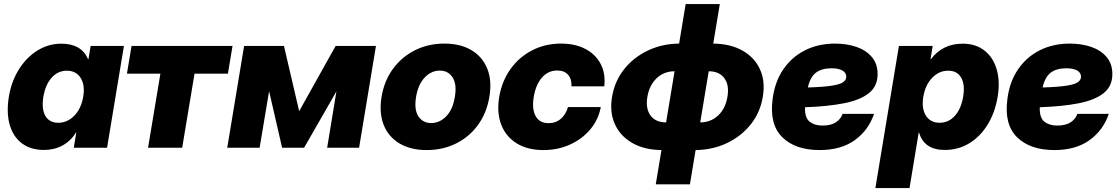

<svg xmlns="http://www.w3.org/2000/svg" viewBox="-20 -748 5671 972"><path d="M203.1 11.2Q135.7 11.2 91.1 -22.2Q46.4 -55.7 29.1 -116.5Q11.7 -177.2 24.9 -258.8Q38.1 -337.4 76.4 -397.9Q114.7 -458.5 170.2 -492.7Q225.6 -526.9 290.5 -526.9Q392.1 -526.9 425.8 -448.7H427.7L439 -515.6H607.4L522 0H353.5L366.2 -76.7H364.3Q337.9 -33.7 295.9 -11.2Q253.9 11.2 203.1 11.2ZM274.9 -126.5Q321.3 -126.5 356.2 -162.4Q391.1 -198.2 401.4 -258.8Q411.1 -318.4 387.9 -354.2Q364.7 -390.1 318.4 -390.1Q273.4 -390.1 241.7 -355Q210 -319.8 199.7 -258.8Q189.5 -196.8 209.5 -161.6Q229.5 -126.5 274.9 -126.5Z M729.5 0 792 -375H622.6L646 -515.6H1157.2L1133.8 -375H964.8L902.3 0Z M1408.2 0 1342.3 -286.6 1294.4 0H1130.4L1215.8 -515.6H1417.5L1494.6 -185.1L1679.2 -515.6H1883.3L1797.9 0H1636.2L1683.1 -285.2L1519.5 0Z M2140.1 11.7Q2059.1 11.7 2002.9 -21.5Q1946.8 -54.7 1922.6 -115.2Q1898.4 -175.8 1911.6 -257.8Q1925.3 -339.4 1969.7 -399.9Q2014.2 -460.4 2081.3 -493.9Q2148.4 -527.3 2229.5 -527.3Q2311 -527.3 2366.9 -493.9Q2422.9 -460.4 2447 -399.9Q2471.2 -339.4 2457.5 -257.8Q2443.8 -175.8 2399.7 -115.2Q2355.5 -54.7 2288.6 -21.5Q2221.7 11.7 2140.1 11.7ZM2163.1 -125Q2205.6 -125 2239 -159.2Q2272.5 -193.4 2282.7 -257.8Q2293.5 -321.8 2271.2 -356.2Q2249 -390.6 2206.5 -390.6Q2164.1 -390.6 2130.6 -356.2Q2097.2 -321.8 2086.4 -257.8Q2075.7 -193.4 2098.1 -159.2Q2120.6 -125 2163.1 -125Z M2731 11.7Q2650.9 11.7 2595.9 -22.2Q2541 -56.2 2517.6 -116.7Q2494.1 -177.2 2507.3 -257.8Q2521 -337.9 2564.7 -398.7Q2608.4 -459.5 2674.3 -493.4Q2740.2 -527.3 2820.3 -527.3Q2892.6 -527.3 2944.3 -499.8Q2996.1 -472.2 3021.2 -423.6Q3046.4 -375 3039.1 -311H2873Q2875 -347.7 2856 -369.4Q2836.9 -391.1 2800.8 -391.1Q2755.4 -391.1 2723.9 -355.5Q2692.4 -319.8 2682.1 -257.8Q2671.9 -195.8 2691.7 -160.2Q2711.4 -124.5 2756.8 -124.5Q2793.5 -124.5 2819.1 -146.5Q2844.7 -168.5 2855.5 -206.1H3021.5Q3009.8 -142.6 2968.8 -93.5Q2927.7 -44.4 2866.2 -16.4Q2804.7 11.7 2731 11.7Z M3299.8 185.1 3328.6 11.7Q3242.2 10.7 3181.4 -23.9Q3120.6 -58.6 3093 -119.1Q3065.4 -179.7 3078.6 -258.3Q3091.8 -336.9 3139.4 -397.2Q3187 -457.5 3259.3 -491.9Q3331.5 -526.4 3418 -527.3L3451.2 -727.5H3624L3590.8 -527.3Q3677.7 -526.4 3738.8 -491.9Q3799.8 -457.5 3827.4 -397.2Q3855 -336.9 3841.8 -258.3Q3829.1 -179.7 3781.2 -119.1Q3733.4 -58.6 3660.9 -23.9Q3588.4 10.7 3501.5 11.7L3472.7 185.1ZM3524.9 -128.4Q3578.1 -128.4 3615.5 -163.3Q3652.8 -198.2 3662.6 -257.8Q3672.9 -317.4 3647 -352.3Q3621.1 -387.2 3567.9 -387.2L3524.9 -128.4ZM3352.1 -128.4 3395 -387.2Q3341.8 -387.2 3304.7 -352.3Q3267.6 -317.4 3257.3 -257.8Q3247.6 -198.2 3273.2 -163.3Q3298.8 -128.4 3352.1 -128.4Z M4129.4 11.7Q4006.3 11.7 3940.2 -53.5Q3874 -118.7 3891.6 -248Q3902.8 -335 3945.8 -397.5Q3988.8 -460 4055.9 -493.7Q4123 -527.3 4207 -527.3Q4267.1 -527.3 4315.9 -510.5Q4364.7 -493.7 4393.8 -459.2Q4422.9 -424.8 4422.9 -373Q4422.9 -311.5 4378.7 -276.4Q4334.5 -241.2 4252.2 -225.1Q4169.9 -209 4055.7 -205.1Q4055.2 -201.7 4055.2 -198.7Q4055.2 -149.9 4079.8 -131.1Q4104.5 -112.3 4143.6 -112.3Q4186.5 -112.3 4211.4 -128.7Q4236.3 -145 4245.6 -171.4H4404.8Q4377 -88.9 4307.4 -38.6Q4237.8 11.7 4129.4 11.7ZM4069.8 -305.2Q4150.4 -307.6 4192.4 -314.5Q4234.4 -321.3 4249.3 -332.5Q4264.2 -343.8 4264.2 -359.9Q4264.2 -379.9 4244.6 -391.1Q4225.1 -402.3 4189.9 -402.3Q4139.6 -402.3 4110.6 -380.1Q4081.5 -357.9 4069.8 -305.2Z M4411.6 204.1 4530.8 -515.6H4701.7L4690.9 -448.7H4692.9Q4752.4 -526.9 4853.5 -526.9Q4918.9 -526.9 4963.1 -492.7Q5007.3 -458.5 5025.4 -397.9Q5043.5 -337.4 5030.8 -258.8Q5017.1 -177.2 4979.5 -116.5Q4941.9 -55.7 4886.2 -22.2Q4830.6 11.2 4763.2 11.2Q4658.7 11.2 4632.8 -76.7H4630.9L4584.5 204.1ZM4736.8 -126.5Q4782.2 -126.5 4814 -161.6Q4845.7 -196.8 4856 -258.8Q4866.2 -319.8 4845.9 -355Q4825.7 -390.1 4780.3 -390.1Q4733.9 -390.1 4699.2 -354.2Q4664.6 -318.4 4654.3 -258.8Q4644.5 -198.2 4667.5 -162.4Q4690.4 -126.5 4736.8 -126.5Z M5317.9 11.7Q5194.8 11.7 5128.7 -53.5Q5062.5 -118.7 5080.1 -248Q5091.3 -335 5134.3 -397.5Q5177.2 -460 5244.4 -493.7Q5311.5 -527.3 5395.5 -527.3Q5455.6 -527.3 5504.4 -510.5Q5553.2 -493.7 5582.3 -459.2Q5611.3 -424.8 5611.3 -373Q5611.3 -311.5 5567.1 -276.4Q5522.9 -241.2 5440.7 -225.1Q5358.4 -209 5244.1 -205.1Q5243.7 -201.7 5243.7 -198.7Q5243.7 -149.9 5268.3 -131.1Q5293 -112.3 5332 -112.3Q5375 -112.3 5399.9 -128.7Q5424.8 -145 5434.1 -171.4H5593.3Q5565.4 -88.9 5495.8 -38.6Q5426.3 11.7 5317.9 11.7ZM5258.3 -305.2Q5338.9 -307.6 5380.9 -314.5Q5422.9 -321.3 5437.7 -332.5Q5452.6 -343.8 5452.6 -359.9Q5452.6 -379.9 5433.1 -391.1Q5413.6 -402.3 5378.4 -402.3Q5328.1 -402.3 5299.1 -380.1Q5270 -357.9 5258.3 -305.2Z"/></svg>

Font: Inter Display Extra Bold
Style: Italic
Weight: 800
Italic angle: -9.39999°
Designer: Rasmus Andersson
Foundry: rsms
Version: Version 4.000;git-4fc901f